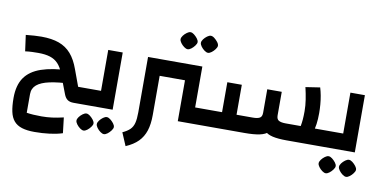

<svg xmlns="http://www.w3.org/2000/svg" viewBox="-89 -997 3104 1553"><g transform="rotate(10 1463.0 -220.0)"><path d="M530 0Q498 0 479.5 -13.5Q461 -27 450 -56L387 -221Q369 -267 342.5 -295Q316 -323 276.5 -335.5Q237 -348 179 -348Q154 -348 127.5 -347Q101 -346 72 -342L54 -474Q93 -478 124 -480Q155 -482 182 -482Q267 -482 326.5 -460.5Q386 -439 426.5 -392.5Q467 -346 494 -270L544 -134H597V0ZM259 287Q197 287 155.5 274Q114 261 89.5 232.5Q65 204 55 157.5Q45 111 45 45Q45 -59 88.5 -122Q132 -185 222 -216Q312 -247 450 -252L484 -148Q379 -144 309.5 -129Q240 -114 205.5 -85Q171 -56 171 -8V145Q196 149 226 151Q256 153 293 153Q338 153 380 147.5Q422 142 473 130L488 257Q442 272 382.5 279.5Q323 287 259 287ZM597 0V-134Q607 -134 612 -115.5Q617 -97 617 -67Q617 -36 612 -18Q607 0 597 0Z M597 0V-134H795L732 -71V-470H851V0ZM597 0Q586 0 581.5 -18Q577 -36 577 -67Q577 -97 581.5 -115.5Q586 -134 597 -134ZM648 207Q635 207 618.5 195Q602 183 590 166.5Q578 150 578 137Q578 123 590 107Q602 91 618.5 79Q635 67 648 67Q662 67 677.5 79Q693 91 705.5 107Q718 123 718 137Q718 149 705.5 166Q693 183 677 195Q661 207 648 207ZM815 207Q802 207 785.5 195Q769 183 757 166.5Q745 150 745 137Q745 123 757 107Q769 91 785.5 79Q802 67 815 67Q829 67 844.5 79Q860 91 872.5 107Q885 123 885 137Q885 149 872.5 166Q860 183 844 195Q828 207 815 207Z M1005 272 960 166Q999 148 1020.5 127Q1042 106 1050.5 72.5Q1059 39 1059 -14V-470H1178V-14Q1178 62 1160.5 115.5Q1143 169 1105.5 207Q1068 245 1005 272ZM1177 -336V-470H1386V-336ZM1386 0V-470H1505V-134H1591V0ZM1591 0V-134Q1601 -134 1606 -115.5Q1611 -97 1611 -67Q1611 -36 1606 -18Q1601 0 1591 0ZM1363 -587Q1350 -587 1333.5 -599Q1317 -611 1305 -627.5Q1293 -644 1293 -657Q1293 -671 1305 -687Q1317 -703 1333.5 -715Q1350 -727 1363 -727Q1377 -727 1392.5 -715Q1408 -703 1420.5 -687Q1433 -671 1433 -657Q1433 -645 1420.5 -628Q1408 -611 1392 -599Q1376 -587 1363 -587ZM1530 -587Q1517 -587 1500.5 -599Q1484 -611 1472 -627.5Q1460 -644 1460 -657Q1460 -671 1472 -687Q1484 -703 1500.5 -715Q1517 -727 1530 -727Q1544 -727 1559.5 -715Q1575 -703 1587.5 -687Q1600 -671 1600 -657Q1600 -645 1587.5 -628Q1575 -611 1559 -599Q1543 -587 1530 -587Z M2274 0 2424 -134H2586V0ZM2279 0Q2209 0 2165 -10Q2121 -20 2097 -44.5Q2073 -69 2063.5 -112.5Q2054 -156 2054 -223V-380H2173V-187Q2173 -155 2192 -144.5Q2211 -134 2249 -134H2372Q2377 -159 2379.5 -188.5Q2382 -218 2382 -257Q2382 -303 2374.5 -351.5Q2367 -400 2355 -451L2473 -469Q2482 -440 2488.5 -405Q2495 -370 2498 -333Q2501 -296 2501 -263Q2501 -161 2479 -103.5Q2457 -46 2408 -23Q2359 0 2279 0ZM1591 0V-134H1726V-380H1845V0ZM1845 0V-134H1978Q2017 -134 2035.5 -144.5Q2054 -155 2054 -187V-380H2173V-223Q2173 -156 2163.5 -112.5Q2154 -69 2129.5 -44.5Q2105 -20 2057.5 -10Q2010 0 1934 0ZM1591 0Q1580 0 1575.5 -18Q1571 -36 1571 -67Q1571 -97 1575.5 -115.5Q1580 -134 1591 -134ZM2586 0V-134Q2597 -134 2601.5 -115.5Q2606 -97 2606 -67Q2606 -36 2601.5 -18Q2597 0 2586 0Z M2586 0V-134H2784L2721 -71V-470H2840V0ZM2586 0Q2575 0 2570.5 -18Q2566 -36 2566 -67Q2566 -97 2570.5 -115.5Q2575 -134 2586 -134ZM2637 207Q2624 207 2607.5 195Q2591 183 2579 166.5Q2567 150 2567 137Q2567 123 2579 107Q2591 91 2607.5 79Q2624 67 2637 67Q2651 67 2666.5 79Q2682 91 2694.5 107Q2707 123 2707 137Q2707 149 2694.5 166Q2682 183 2666 195Q2650 207 2637 207ZM2804 207Q2791 207 2774.5 195Q2758 183 2746 166.5Q2734 150 2734 137Q2734 123 2746 107Q2758 91 2774.5 79Q2791 67 2804 67Q2818 67 2833.5 79Q2849 91 2861.5 107Q2874 123 2874 137Q2874 149 2861.5 166Q2849 183 2833 195Q2817 207 2804 207Z"/></g></svg>

Font: Changa SemiBold
Style: Regular
Weight: 600
Designer: Eduardo Rodriguez Tunni
Foundry: Eduardo Rodriguez Tunni
Version: Version 3.002; ttfautohint (v1.8.2)